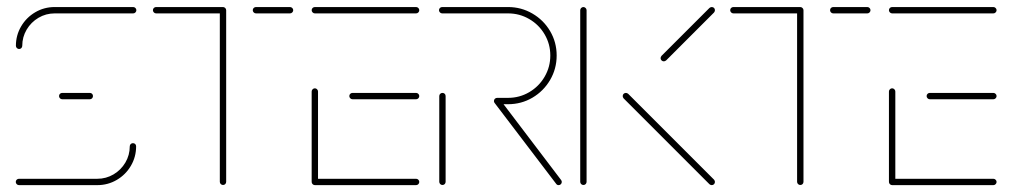

<svg xmlns="http://www.w3.org/2000/svg" viewBox="-20 -539 2947 559"><path d="M367 -122.2Q371.1 -122.2 373.7 -119.6Q376.3 -117 376.3 -113Q376.3 -82.2 361.1 -56.3Q345.9 -30.4 320 -15.2Q294.1 0 263.3 0H35.2Q31.5 0 28.7 -2.8Q25.9 -5.6 25.9 -9.3Q25.9 -13.3 28.7 -15.9Q31.5 -18.5 35.2 -18.5H263.3Q288.9 -18.5 310.6 -31.3Q332.2 -44.1 345 -65.7Q357.8 -87.4 357.8 -113Q357.8 -117 360.6 -119.6Q363.3 -122.2 367 -122.2ZM250.7 -259.3Q250.7 -255.6 248.1 -252.8Q245.6 -250 241.5 -250H161.1Q157.4 -250 154.6 -252.8Q151.9 -255.6 151.9 -259.3Q151.9 -263.3 154.6 -265.9Q157.4 -268.5 161.1 -268.5H241.5Q245.6 -268.5 248.1 -265.9Q250.7 -263.3 250.7 -259.3ZM35.6 -396.3Q31.9 -396.3 29.1 -399.1Q26.3 -401.9 26.3 -405.6Q26.3 -436.3 41.5 -462.2Q56.7 -488.1 82.6 -503.3Q108.5 -518.5 139.3 -518.5H367.8Q371.5 -518.5 374.3 -515.7Q377 -513 377 -509.3Q377 -505.6 374.3 -502.8Q371.5 -500 367.8 -500H139.3Q113.7 -500 92 -487.2Q70.4 -474.4 57.6 -452.8Q44.8 -431.1 44.8 -405.6Q44.8 -401.9 42.2 -399.1Q39.6 -396.3 35.6 -396.3Z M638.5 -509.3V-9.6Q638.5 -5.9 635.9 -3.1Q633.3 -0.4 629.3 -0.4Q625.6 -0.4 622.8 -3.1Q620 -5.9 620 -9.6V-509.3ZM425.2 -509.3Q425.2 -513.3 428 -515.9Q430.7 -518.5 434.4 -518.5H629.3Q633 -518.5 635.7 -515.7Q638.5 -513 638.5 -509.3Q638.5 -505.6 635.7 -502.8Q633 -500 629.3 -500H434.4Q430.7 -500 428 -502.8Q425.2 -505.6 425.2 -509.3ZM715.9 -509.3Q715.9 -513.3 718.7 -515.9Q721.5 -518.5 725.2 -518.5H824.4Q828.1 -518.5 830.9 -515.7Q833.7 -513 833.7 -509.3Q833.7 -505.6 830.9 -502.8Q828.1 -500 824.4 -500H725.2Q721.5 -500 718.7 -502.8Q715.9 -505.6 715.9 -509.3Z M887.4 -10.4V-272.6Q887.4 -276.3 890.2 -279.1Q893 -281.9 896.7 -281.9Q900.4 -281.9 903.1 -279.1Q905.9 -276.3 905.9 -272.6V-10.4ZM1200.7 -9.3Q1200.7 -5.6 1198 -2.8Q1195.2 0 1191.5 0H896.7Q893 0 890.2 -2.8Q887.4 -5.6 887.4 -9.3Q887.4 -13.3 890.2 -15.9Q893 -18.5 896.7 -18.5H1191.5Q1195.2 -18.5 1198 -15.7Q1200.7 -13 1200.7 -9.3ZM997 -259.3Q997 -263.3 999.8 -265.9Q1002.6 -268.5 1006.3 -268.5H1191.5Q1195.2 -268.5 1198 -265.7Q1200.7 -263 1200.7 -259.3Q1200.7 -255.6 1198 -252.8Q1195.2 -250 1191.5 -250H1006.3Q1002.6 -250 999.8 -252.8Q997 -255.6 997 -259.3ZM887.4 -509.3Q887.4 -513.3 890.2 -515.9Q893 -518.5 896.7 -518.5H1191.5Q1195.2 -518.5 1198 -515.7Q1200.7 -513 1200.7 -509.3Q1200.7 -505.6 1198 -502.8Q1195.2 -500 1191.5 -500H896.7Q893 -500 890.2 -502.8Q887.4 -505.6 887.4 -509.3Z M1268.1 -0.4Q1264.4 -0.4 1261.7 -3.1Q1258.9 -5.9 1258.9 -9.6V-259.3Q1258.9 -263.3 1261.7 -265.9Q1264.4 -268.5 1268.1 -268.5Q1272.2 -268.5 1274.8 -265.9Q1277.4 -263.3 1277.4 -259.3V-9.6Q1277.4 -5.9 1274.8 -3.1Q1272.2 -0.4 1268.1 -0.4ZM1615.6 -9.3Q1615.6 -5.6 1613 -2.8Q1610.4 0 1606.3 0Q1601.9 0 1599.3 -3.7L1420 -239.3Q1418.1 -241.9 1418.1 -244.8Q1418.1 -248.9 1420.9 -251.5Q1423.7 -254.1 1427.4 -254.1Q1431.9 -254.1 1434.8 -250.4L1613.7 -14.8Q1615.6 -12.2 1615.6 -9.3ZM1418.1 -244.8Q1418.1 -248.9 1420.9 -251.5Q1423.7 -254.1 1427.4 -254.1H1459.3Q1492.6 -254.1 1520.9 -270.7Q1549.3 -287.4 1565.7 -315.7Q1582.2 -344.1 1582.2 -377.4Q1582.2 -410.7 1565.7 -438.9Q1549.3 -467 1520.9 -483.5Q1492.6 -500 1459.3 -500H1267.4Q1263.7 -500 1260.9 -502.8Q1258.1 -505.6 1258.1 -509.3Q1258.1 -513.3 1260.9 -515.9Q1263.7 -518.5 1267.4 -518.5H1459.3Q1497.4 -518.5 1530 -499.6Q1562.6 -480.7 1581.7 -448.3Q1600.7 -415.9 1600.7 -377.4Q1600.7 -338.9 1581.7 -306.3Q1562.6 -273.7 1530.2 -254.6Q1497.8 -235.6 1459.3 -235.6H1427.4Q1423.7 -235.6 1420.9 -238.3Q1418.1 -241.1 1418.1 -244.8Z M1678.5 -0.4Q1674.8 -0.4 1672 -3.1Q1669.3 -5.9 1669.3 -9.6V-509.3Q1669.3 -513 1672 -515.7Q1674.8 -518.5 1678.5 -518.5Q1682.2 -518.5 1685 -515.7Q1687.8 -513 1687.8 -509.3V-9.6Q1687.8 -5.9 1685.2 -3.1Q1682.6 -0.4 1678.5 -0.4ZM2061.5 -9.3Q2061.5 -5.6 2058.9 -2.8Q2056.3 0 2052.2 0Q2048.9 0 2045.6 -2.6L1795.6 -252.6Q1793 -255.9 1793 -259.3Q1793 -263.3 1795.7 -265.9Q1798.5 -268.5 1802.2 -268.5Q1805.6 -268.5 1808.9 -265.9L2058.9 -15.9Q2061.5 -12.6 2061.5 -9.3ZM2052.2 -518.5Q2056.3 -518.5 2058.9 -515.9Q2061.5 -513.3 2061.5 -509.3Q2061.5 -505.9 2058.9 -502.6L1919.3 -363Q1915.9 -360.4 1912.6 -360.4Q1908.9 -360.4 1906.1 -363.1Q1903.3 -365.9 1903.3 -369.6Q1903.3 -373 1905.9 -376.3L2045.6 -515.9Q2048.9 -518.5 2052.2 -518.5Z M2319.3 -509.3V-9.6Q2319.3 -5.9 2316.7 -3.1Q2314.1 -0.4 2310 -0.4Q2306.3 -0.4 2303.5 -3.1Q2300.7 -5.9 2300.7 -9.6V-509.3ZM2105.9 -509.3Q2105.9 -513.3 2108.7 -515.9Q2111.5 -518.5 2115.2 -518.5H2310Q2313.7 -518.5 2316.5 -515.7Q2319.3 -513 2319.3 -509.3Q2319.3 -505.6 2316.5 -502.8Q2313.7 -500 2310 -500H2115.2Q2111.5 -500 2108.7 -502.8Q2105.9 -505.6 2105.9 -509.3ZM2396.7 -509.3Q2396.7 -513.3 2399.4 -515.9Q2402.2 -518.5 2405.9 -518.5H2505.2Q2508.9 -518.5 2511.7 -515.7Q2514.4 -513 2514.4 -509.3Q2514.4 -505.6 2511.7 -502.8Q2508.9 -500 2505.2 -500H2405.9Q2402.2 -500 2399.4 -502.8Q2396.7 -505.6 2396.7 -509.3Z M2568.1 -10.4V-272.6Q2568.1 -276.3 2570.9 -279.1Q2573.7 -281.9 2577.4 -281.9Q2581.1 -281.9 2583.9 -279.1Q2586.7 -276.3 2586.7 -272.6V-10.4ZM2881.5 -9.3Q2881.5 -5.6 2878.7 -2.8Q2875.9 0 2872.2 0H2577.4Q2573.7 0 2570.9 -2.8Q2568.1 -5.6 2568.1 -9.3Q2568.1 -13.3 2570.9 -15.9Q2573.7 -18.5 2577.4 -18.5H2872.2Q2875.9 -18.5 2878.7 -15.7Q2881.5 -13 2881.5 -9.3ZM2677.8 -259.3Q2677.8 -263.3 2680.6 -265.9Q2683.3 -268.5 2687 -268.5H2872.2Q2875.9 -268.5 2878.7 -265.7Q2881.5 -263 2881.5 -259.3Q2881.5 -255.6 2878.7 -252.8Q2875.9 -250 2872.2 -250H2687Q2683.3 -250 2680.6 -252.8Q2677.8 -255.6 2677.8 -259.3ZM2568.1 -509.3Q2568.1 -513.3 2570.9 -515.9Q2573.7 -518.5 2577.4 -518.5H2872.2Q2875.9 -518.5 2878.7 -515.7Q2881.5 -513 2881.5 -509.3Q2881.5 -505.6 2878.7 -502.8Q2875.9 -500 2872.2 -500H2577.4Q2573.7 -500 2570.9 -502.8Q2568.1 -505.6 2568.1 -509.3Z"/></svg>

Font: 26F Galaxy Hebrew Hairline
Style: Regular
Weight: 50
Designer: C₂₉H₂₅N₃O₅
Version: Version 1.000